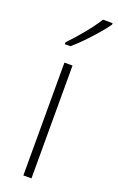

<svg xmlns="http://www.w3.org/2000/svg" viewBox="-150 -899 522 846"><g transform="rotate(20 111.0 -475.5)"><path d="M120 -93H82V-622H120ZM222 -851Q206 -828 182 -800.5Q158 -773 132 -746Q106 -719 82 -699H56V-708Q88 -741 122 -782.5Q156 -824 177 -858H222Z"/></g></svg>

Font: Noto Sans Telugu UI SemiCondensed ExtraLight
Style: Regular
Weight: 200
Width: 4
Designer: Jelle Bosma - Monotype Design Team
Foundry: Monotype Imaging Inc.
Version: Version 2.005; ttfautohint (v1.8.4.7-5d5b)